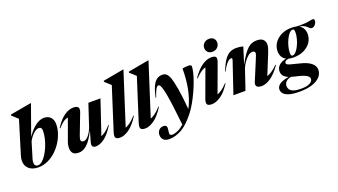

<svg xmlns="http://www.w3.org/2000/svg" viewBox="-75 -1412 4069 2311"><g transform="rotate(-20 1960.0 -256.0)"><path d="M168.5 -616Q154.5 -629 134.8 -647.5Q115 -666 93 -685.5L95.5 -697.5L361 -745H369L232.5 -362.5Q291.5 -447.5 347 -486.2Q402.5 -525 451.5 -525Q507 -525 537.5 -492Q568 -459 568 -402Q568 -346 548.5 -287.5Q529 -229 494 -175.2Q459 -121.5 411.8 -79Q364.5 -36.5 308.2 -11.8Q252 13 191 13Q115.5 13 71.8 -25Q28 -63 28 -127Q28 -158 38.5 -191.5ZM155.5 -101.5Q149.5 -81 149.5 -64Q149.5 -12 194.5 -12Q221 -12 248.8 -35.8Q276.5 -59.5 302 -99.2Q327.5 -139 347.8 -187.8Q368 -236.5 379.8 -287.5Q391.5 -338.5 391.5 -384Q391.5 -430.5 354 -430.5Q328 -430.5 301 -410.5Q274 -390.5 252 -362Q230 -333.5 218 -307.5Z M883 -53 923 -192.5Q865 -77.5 814.2 -32.2Q763.5 13 711 13Q653.5 13 633.2 -12.8Q613 -38.5 613 -77.5Q613 -94.5 616.2 -114.8Q619.5 -135 626 -152.5L726.5 -429Q697.5 -425.5 668.2 -405.8Q639 -386 597 -338.5L591 -343.5Q651.5 -439 712 -479.8Q772.5 -520.5 827.5 -520.5Q873 -520.5 888.5 -500.2Q904 -480 885.5 -432.5L792 -189Q774.5 -143.5 774.5 -127.5Q774.5 -97 810.5 -97Q838.5 -97 869.5 -131.8Q900.5 -166.5 924.5 -224.5L1019.5 -512H1174.5L1029 -80.5Q1054 -90 1085.2 -112.5Q1116.5 -135 1154.5 -179.5L1159.5 -175.5Q1097.5 -73 1037.5 -30Q977.5 13 925.5 13Q898 13 886 -3.8Q874 -20.5 883 -53Z M1357.5 -616.5Q1344 -629 1323.5 -647.5Q1303 -666 1281.5 -685.5L1284.5 -697.5L1546 -745H1553.5L1339 -76.5Q1365 -85 1398.2 -109Q1431.5 -133 1475.5 -181L1481 -177Q1417 -75.5 1354 -31.2Q1291 13 1239.5 13Q1191.5 13 1180.5 -8Q1169.5 -29 1186 -80Z M1678.5 -616.5Q1665 -629 1644.5 -647.5Q1624 -666 1602.5 -685.5L1605.5 -697.5L1867 -745H1874.5L1660 -76.5Q1686 -85 1719.2 -109Q1752.5 -133 1796.5 -181L1802 -177Q1738 -75.5 1675 -31.2Q1612 13 1560.5 13Q1512.5 13 1501.5 -8Q1490.5 -29 1507 -80Z M1808.5 -291.5H1800.5Q1819 -379 1843 -430.2Q1867 -481.5 1898 -503.2Q1929 -525 1968.5 -525Q2000 -525 2021 -507.2Q2042 -489.5 2059 -444Q2075 -400.5 2092.8 -298Q2110.5 -195.5 2124.5 -29Q2173.5 -120 2199.5 -242.2Q2225.5 -364.5 2225.5 -512Q2263.5 -520 2302 -520Q2340.5 -520 2340.5 -497.5Q2340.5 -468.5 2329 -421Q2317.5 -373.5 2296.8 -315.8Q2276 -258 2248 -196.8Q2220 -135.5 2187.5 -78.2Q2155 -21 2120 24.5Q2032 138 1950.8 185.2Q1869.5 232.5 1787 232.5Q1738 232.5 1714 208Q1690 183.5 1690 145Q1690 110.5 1711.5 85.8Q1733 61 1770.5 61Q1800 61 1808.8 77.8Q1817.5 94.5 1810 131.5Q1803 169 1810.5 181.8Q1818 194.5 1838.5 194.5Q1870 194.5 1910.2 176.5Q1950.5 158.5 1992.5 121.5Q1977.5 -20 1965 -116.2Q1952.5 -212.5 1941.8 -271.8Q1931 -331 1921.5 -361.5Q1910.5 -398 1901.5 -409.5Q1892.5 -421 1883 -421Q1873 -421 1862.5 -411.2Q1852 -401.5 1839 -373.8Q1826 -346 1808.5 -291.5Z M2554.5 -653.5Q2554.5 -688 2580.2 -713.5Q2606 -739 2648 -739Q2684 -739 2704.8 -717.5Q2725.5 -696 2725.5 -664.5Q2725.5 -629.5 2700 -603.5Q2674.5 -577.5 2633 -577.5Q2597 -577.5 2575.8 -599.8Q2554.5 -622 2554.5 -653.5ZM2360 -79.5 2488.5 -429Q2461.5 -425.5 2432 -405.5Q2402.5 -385.5 2356 -338.5L2349.5 -343Q2416 -438.5 2477.2 -479.5Q2538.5 -520.5 2594.5 -520.5Q2643.5 -520.5 2653.8 -500.5Q2664 -480.5 2648 -437L2515 -75Q2540 -83 2572.2 -105Q2604.5 -127 2646 -172L2651.5 -168.5Q2590 -70.5 2527.5 -28.8Q2465 13 2412.5 13Q2365 13 2353.2 -8.2Q2341.5 -29.5 2360 -79.5Z M2700 -301 2694 -304Q2728 -388.5 2760.8 -436.2Q2793.5 -484 2830.5 -503.8Q2867.5 -523.5 2914 -523.5Q2942.5 -523.5 2960.8 -520.8Q2979 -518 3004 -511.5L2937.5 -301Q2976 -372.5 3007.5 -416.8Q3039 -461 3066.8 -484.5Q3094.5 -508 3121.8 -516.5Q3149 -525 3179 -525Q3234.5 -525 3259.5 -499.8Q3284.5 -474.5 3284.5 -439Q3284.5 -420 3278.5 -395.5Q3272.5 -371 3252 -320L3153 -76.5Q3179.5 -84.5 3213.2 -106.2Q3247 -128 3291.5 -172L3297 -167Q3228 -69.5 3165.8 -28.2Q3103.5 13 3050.5 13Q3005 13 2989 -7Q2973 -27 2987 -61L3087.5 -302Q3105 -344.5 3110.8 -360.5Q3116.5 -376.5 3116.5 -385Q3116.5 -413.5 3082 -413.5Q3054 -413.5 3024.8 -388.5Q2995.5 -363.5 2971 -327.5Q2946.5 -291.5 2933.5 -259L2845.5 0H2691L2826 -399.5Q2830.5 -412 2828.5 -420Q2826.5 -428 2816.5 -428Q2804.5 -428 2788.5 -418.8Q2772.5 -409.5 2750.5 -382.5Q2728.5 -355.5 2700 -301Z M3457.5 232.5Q3373.5 232.5 3324.8 217.8Q3276 203 3255.2 178.8Q3234.5 154.5 3234.5 125.5Q3234.5 89.5 3268.8 62.2Q3303 35 3390.5 19.5Q3344 0.5 3327.2 -24.2Q3310.5 -49 3310.5 -79.5Q3310.5 -123 3344.2 -155Q3378 -187 3438.5 -197.5Q3404.5 -214.5 3387.8 -244.5Q3371 -274.5 3371 -314.5Q3371 -372.5 3403.5 -420.5Q3436 -468.5 3493.2 -496.8Q3550.5 -525 3626 -525Q3655.5 -525 3680.5 -519Q3754.5 -515 3797 -519Q3839.5 -523 3862.2 -528.2Q3885 -533.5 3898.5 -533.5Q3920 -533.5 3920 -512Q3920 -485.5 3901 -461.2Q3882 -437 3854.5 -437Q3842 -437 3831.8 -446.2Q3821.5 -455.5 3808 -468Q3794.5 -480.5 3773.5 -491.2Q3752.5 -502 3718.5 -505Q3751 -487.5 3767.2 -457.2Q3783.5 -427 3783.5 -388Q3783.5 -329 3751 -281.8Q3718.5 -234.5 3661 -207Q3603.5 -179.5 3529 -179.5Q3495 -179.5 3467.5 -186.5Q3436 -183.5 3424.2 -172.8Q3412.5 -162 3412.5 -149.5Q3412.5 -140 3420.5 -132.5Q3428.5 -125 3459.5 -115.5Q3490.5 -106 3559.5 -90Q3664 -66 3710.5 -28Q3757 10 3757 60.5Q3757 111 3721.2 149.8Q3685.5 188.5 3618.5 210.5Q3551.5 232.5 3457.5 232.5ZM3524.5 -205.5Q3547 -205.5 3569.5 -230.8Q3592 -256 3610.8 -295Q3629.5 -334 3640.8 -377.2Q3652 -420.5 3652 -456.5Q3652 -481 3646.5 -490Q3641 -499 3630 -499Q3607.5 -499 3585 -473.8Q3562.5 -448.5 3544 -409.2Q3525.5 -370 3514.2 -326.8Q3503 -283.5 3503 -247.5Q3503 -223.5 3508.2 -214.5Q3513.5 -205.5 3524.5 -205.5ZM3329 116Q3329 140 3342.8 160.2Q3356.5 180.5 3390.5 192.8Q3424.5 205 3485 205Q3561 205 3598.5 184.2Q3636 163.5 3636 132.5Q3636 106 3600.2 84.5Q3564.5 63 3468.5 42.5Q3439 36 3415.5 28.5Q3367 40.5 3348 64Q3329 87.5 3329 116Z"/></g></svg>

Font: Newsreader 72pt
Style: Bold Italic
Weight: 700
Italic angle: -17°
Designer: Hugues Gentile
Foundry: Production Type
Version: Version 1.003; ttfautohint (v1.8.3)